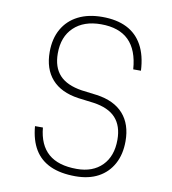

<svg xmlns="http://www.w3.org/2000/svg" viewBox="-89 -890 879 979"><g transform="rotate(10 350.0 -400.0)"><path d="M161 -204Q169 -115 220 -70.5Q271 -26 367 -26Q450 -26 498 -74.5Q546 -123 546 -208Q546 -280 508.5 -321Q471 -362 393 -373L313 -383Q222 -396 175 -449Q128 -502 128 -590Q128 -659 156.5 -709Q185 -759 237.5 -785.5Q290 -812 362 -812Q437 -812 489 -786Q541 -760 570 -707.5Q599 -655 603 -576H563Q556 -675 506 -724.5Q456 -774 362 -774Q273 -774 221.5 -725Q170 -676 170 -590Q170 -518 207.5 -477.5Q245 -437 323 -425L403 -415Q494 -402 541 -349Q588 -296 588 -208Q588 -140 561 -90.5Q534 -41 485 -14.5Q436 12 367 12Q290 12 237 -12Q184 -36 155 -84Q126 -132 120 -204Z"/></g></svg>

Font: Martian Mono SemiExpanded Thin
Style: Regular
Weight: 250
Monospace: yes
Version: Version 0.930